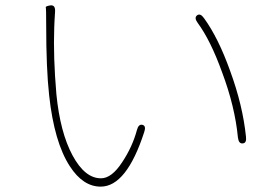

<svg xmlns="http://www.w3.org/2000/svg" viewBox="-20 -699 1040 715"><path d="M355 -4Q289 -4 240 -80Q182 -169 163 -344Q152 -443 152 -606Q152 -667 150.5 -671.5Q149 -676 168 -679Q187 -681 185 -655L183 -621Q182 -609 182 -597Q178 -487 190 -348Q204 -206 250 -120.5Q296 -35 356 -35Q396 -35 435 -95Q473 -152 490 -215Q496 -238 511 -234Q525 -230 517 -207Q451 -4 355 -4ZM884 -165Q869 -163 866 -187Q855 -302 807 -430Q764 -549 716 -614Q702 -633 714 -642Q726 -651 740 -631Q793 -558 837 -435Q884 -307 896 -190Q899 -166 884 -165Z"/></svg>

Font: Resource Han Rounded KR ExtraLight
Style: Regular
Weight: 250
Designer: Cyano Hao (round all glyphs); Ryoko NISHIZUKA 西塚涼子 (kana, bopomofo & ideographs); Paul D. Hunt (Latin, Greek & Cyrillic)
Foundry: Cyano Hao
Version: 0.990